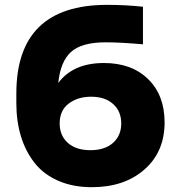

<svg xmlns="http://www.w3.org/2000/svg" viewBox="-20 -756 736 798"><path d="M361.8 22Q282.7 22 221.7 -4.9Q160.6 -31.7 123.3 -79.6Q85.9 -127.4 66.9 -189.9Q47.9 -252.4 47.9 -327.1V-367.2Q47.9 -735.8 424.8 -735.8Q502.4 -735.8 574.2 -728V-571.8Q481 -580.1 418.9 -580.1Q319.3 -580.1 275.1 -540Q231 -500 222.2 -411.1Q283.7 -494.1 412.1 -494.1Q527.3 -494.1 595.7 -427.2Q664.1 -360.4 664.1 -247.1Q664.1 -125 580.3 -51.5Q496.6 22 361.8 22ZM356 -131.8Q415.5 -131.8 449.7 -162.1Q483.9 -192.4 483.9 -243.2Q483.9 -293.5 450.2 -323.7Q416.5 -354 358.9 -354Q302.7 -354 265.4 -325.4Q228 -296.9 228 -243.2Q228 -192.9 261.7 -162.4Q295.4 -131.8 356 -131.8Z"/></svg>

Font: Sora ExtraBold
Style: Regular
Weight: 800
Designer: Jonathan Barnbrook, Julián Moncada
Foundry: Barnbrook Fonts
Version: Version 2.000